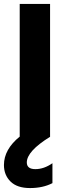

<svg xmlns="http://www.w3.org/2000/svg" viewBox="-25 -694 349 974"><path d="M241 235Q193 260 127.5 260Q62 260 28.5 227Q-5 194 -5 143Q-5 64 75 -1V-674H229V0Q111 73 111 130Q111 164 154.5 164Q198 164 241 134Z"/></svg>

Font: Hind Madurai
Style: Bold
Weight: 700
Designer: Jyotish Sonowal
Foundry: Indian Type Foundry
Version: Version 0.702;PS 1.0;hotconv 1.0.81;makeotf.lib2.5.63406